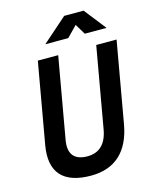

<svg xmlns="http://www.w3.org/2000/svg" viewBox="-132 -985 863 1081"><g transform="rotate(-15 299.5 -444.0)"><path d="M263.2 9.8C402.8 9.8 489.3 -68.8 516.1 -222.7L599.1 -693.4H480.5L397.5 -222.7C383.3 -142.1 340.8 -100.6 271.5 -100.6C194.3 -100.6 161.1 -142.6 175.8 -222.7L258.8 -693.4H140.1L57.1 -222.7C30.3 -69.8 100.6 9.8 263.2 9.8ZM204.6 -771.5H338.4L397.9 -832.5L434.6 -771.5H561.5L461.9 -898.4H348.6Z"/></g></svg>

Font: Cascadia Mono SemiBold
Style: Italic
Weight: 600
Italic angle: -10°
Monospace: yes
Designer: Aaron Bell
Foundry: Saja Typeworks
Version: Version 2404.023